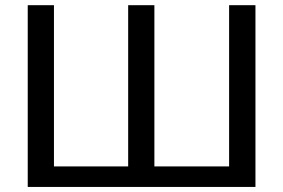

<svg xmlns="http://www.w3.org/2000/svg" viewBox="-20 -738 1118 758"><path d="M988.5 0H89.5V-717.5H193V-81H486V-717.5H589.5V-81H884.5V-717.5H988.5Z"/></svg>

Font: Lato Medium
Style: Regular
Weight: 500
Designer: Lukasz Dziedzic
Foundry: tyPoland Lukasz Dziedzic
Version: Version 2.006; 2014-01-15